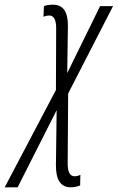

<svg xmlns="http://www.w3.org/2000/svg" viewBox="-135 -557 501 817"><path d="M-60 240 106 -88 103 145Q102 240 166 240Q187 240 206 232L207 187Q195 193 182 193Q152 193 153 135L155 -159L346 -531H291L151 -246L154 -446Q155 -537 91 -537Q66 -537 52 -531L50 -486Q62 -491 75 -491Q105 -491 104 -432L103 -174L-115 240Z"/></svg>

Font: Noto Sans Display Condensed Light
Style: Italic
Weight: 300
Width: 3
Designer: Monotype Design team
Foundry: Monotype Imaging Inc.
Version: 1.000